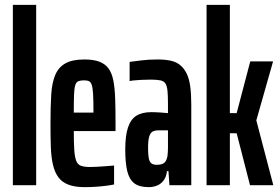

<svg xmlns="http://www.w3.org/2000/svg" viewBox="-20 -763 1152 791"><path d="M33 0V-743H129V0Z M329 8Q289 8 262.5 -2Q236 -12 221 -32Q206 -52 198.5 -83Q191 -114 189.5 -156.5Q188 -199 188 -254Q188 -323 191 -372.5Q194 -422 207.5 -454Q221 -486 249.5 -502Q278 -518 328 -518Q365 -518 389 -509Q413 -500 427 -481Q441 -462 447 -431Q453 -400 454.5 -356.5Q456 -313 456 -255V-223H284Q284 -174 286 -145Q288 -116 294 -100.5Q300 -85 313.5 -80Q327 -75 352 -75Q362 -75 380.5 -76Q399 -77 418.5 -78.5Q438 -80 450 -81V-3Q436 0 416 2.5Q396 5 373.5 6.5Q351 8 329 8ZM365 -279V-307Q365 -350 363.5 -375.5Q362 -401 358 -413Q354 -425 346.5 -428.5Q339 -432 326 -432Q312 -432 303 -428.5Q294 -425 290 -412Q286 -399 285 -372Q284 -345 284 -299H385Z M593 8Q553 8 532.5 -8.5Q512 -25 504 -59Q496 -93 496 -147Q496 -203 507 -237Q518 -271 541.5 -286Q565 -301 604 -301Q613 -301 622.5 -300.5Q632 -300 641.5 -299.5Q651 -299 659 -298Q667 -297 672 -297V-335Q672 -369 670 -389Q668 -409 661.5 -419Q655 -429 640.5 -432Q626 -435 600 -435Q580 -435 563.5 -434Q547 -433 534.5 -432Q522 -431 514 -429V-508Q530 -510 560.5 -514Q591 -518 630 -518Q660 -518 683 -513Q706 -508 722 -495Q738 -482 748.5 -461Q759 -440 763.5 -408.5Q768 -377 768 -333V0H678L674 -58H668Q665 -34 654 -19.5Q643 -5 627 1.5Q611 8 593 8ZM626 -84Q636 -84 645.5 -86.5Q655 -89 661 -97Q667 -105 670 -120Q672 -138 672 -154.5Q672 -171 672 -194V-226H633Q617 -226 608 -220.5Q599 -215 594.5 -199.5Q590 -184 590 -153Q590 -129 592.5 -113.5Q595 -98 602.5 -91Q610 -84 626 -84Z M831 0V-743H927V-297H955L1011 -510H1105L1036 -267L1106 0H1010L955 -214H927V0Z"/></svg>

Font: Saira UltraCondensed
Style: Bold
Weight: 700
Width: 1
Designer: Hector Gatti with collaboration of the Omnibus-Type team
Foundry: Omnibus-Type
Version: Version 1.101